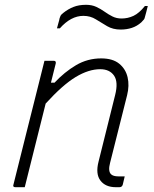

<svg xmlns="http://www.w3.org/2000/svg" viewBox="-20 -779 640 799"><path d="M165 -526H204Q214 -526 212 -515Q207 -495 202 -475Q197 -455 192 -435H207Q248 -479 296 -507.5Q344 -536 401 -536Q449 -536 476 -514Q503 -492 511 -457.5Q519 -423 509 -383Q491 -310 473.5 -242Q456 -174 438 -101Q429 -67 442 -54Q451 -45 473 -45H499Q497 -36 495 -28Q493 -20 491 -11Q488 0 477 0H462Q419 0 398 -27.5Q377 -55 390 -106Q407 -174 424 -242.5Q441 -311 459 -383Q473 -438 454.5 -464.5Q436 -491 397 -491Q349 -491 295 -458.5Q241 -426 170 -348Q148 -261 126.5 -174Q105 -87 83 0H44Q32 0 36 -11Q62 -115 88 -219Q114 -323 140 -426ZM486 -702Q512 -702 535.5 -713Q559 -724 583 -754H595Q593 -745 589 -730Q585 -715 583 -708Q582 -702 579 -698Q576 -694 568 -686Q550 -670 528.5 -663Q507 -656 482 -656Q450 -656 426 -670Q402 -684 379 -698.5Q356 -713 327 -713Q275 -713 229 -661H217Q219 -670 223 -683Q227 -696 228 -703Q230 -709 232 -713.5Q234 -718 243 -725Q263 -741 285.5 -750Q308 -759 338 -759Q362 -759 380.5 -750.5Q399 -742 415 -730.5Q431 -719 448 -710.5Q465 -702 486 -702Z"/></svg>

Font: Recursive Sn Lnr St Lt
Style: Italic
Weight: 300
Italic angle: -15°
Version: Version 1.079;hotconv 1.0.112;makeotfexe 2.5.65598; ttfautoh